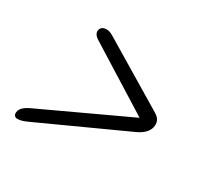

<svg xmlns="http://www.w3.org/2000/svg" viewBox="-104 -689 723 696"><g transform="rotate(30 258.0 -340.5)"><path d="M133 -545.5Q137.5 -562.5 159.5 -562.5Q168.5 -562.5 177.2 -558.2Q186 -554 197 -547L462.5 -387.5Q490.5 -370.5 483 -339.5Q476 -311.5 437 -293.5L86.5 -133.5Q71.5 -126.5 60.8 -123Q50 -119.5 40.5 -119.5Q30 -119.5 26.2 -126.5Q22.5 -133.5 25.5 -144Q30.5 -161.5 59 -175.5L422 -344.5L150 -514.5Q129 -528.5 133 -545.5Z"/></g></svg>

Font: Fraunces 9pt S100 Light
Style: Italic
Weight: 300
Italic angle: -16°
Version: Version 1.000; ttfautohint (v1.8.3)